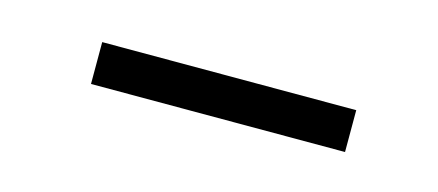

<svg xmlns="http://www.w3.org/2000/svg" viewBox="-23 -335 445 195"><g transform="rotate(15 199.0 -238.0)"><path d="M70.8 -259.8H337.9V-215.8H70.8Z"/></g></svg>

Font: DavidDev Light
Style: Regular
Weight: 300
Designer: David.dev
Foundry: David.dev
Version: Version 1.001;FEAKit 1.0